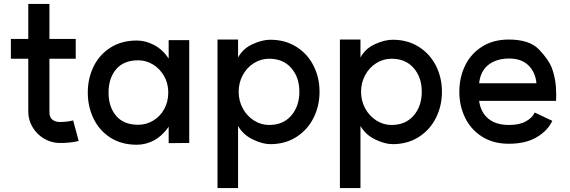

<svg xmlns="http://www.w3.org/2000/svg" viewBox="-20 -717 2885 971"><path d="M278 6Q239 5 203.5 -15.5Q168 -36 145.5 -72.5Q123 -109 123 -153V-420H35V-520H123V-697H230V-520H363V-420H230V-153Q229 -127 242.5 -114Q256 -101 280 -100Q320 -100 350 -108L378 -4Q359 1 330 4Q301 7 278 6Z M831 -249Q831 -296 809.5 -333Q788 -370 753.5 -391Q719 -412 679 -412Q606 -412 567.5 -367Q529 -322 529 -249Q529 -176 567.5 -131Q606 -86 679 -86Q719 -86 754 -106.5Q789 -127 810 -164.5Q831 -202 831 -249ZM672 -512Q717 -512 760 -489Q803 -466 833 -421V-514H937V6L833 7V-76Q801 -30 759.5 -7.5Q718 15 672 15Q595 15 539 -20.5Q483 -56 453.5 -116.5Q424 -177 424 -249Q424 -321 453.5 -381Q483 -441 539 -476.5Q595 -512 672 -512Z M1494 -253Q1494 -326 1453 -373Q1412 -420 1341 -420Q1300 -420 1264.5 -398Q1229 -376 1208 -337.5Q1187 -299 1187 -253Q1187 -207 1208 -168.5Q1229 -130 1264.5 -107.5Q1300 -85 1341 -85Q1412 -85 1453 -132.5Q1494 -180 1494 -253ZM1080 -517H1184V-426Q1208 -471 1257 -493.5Q1306 -516 1347 -516Q1422 -516 1478.5 -480.5Q1535 -445 1565.5 -385Q1596 -325 1596 -253Q1596 -181 1565.5 -120.5Q1535 -60 1478.5 -24Q1422 12 1347 12Q1307 12 1258 -12Q1209 -36 1184 -80V234H1080Z M2113 -253Q2113 -326 2072 -373Q2031 -420 1960 -420Q1919 -420 1883.5 -398Q1848 -376 1827 -337.5Q1806 -299 1806 -253Q1806 -207 1827 -168.5Q1848 -130 1883.5 -107.5Q1919 -85 1960 -85Q2031 -85 2072 -132.5Q2113 -180 2113 -253ZM1699 -517H1803V-426Q1827 -471 1876 -493.5Q1925 -516 1966 -516Q2041 -516 2097.5 -480.5Q2154 -445 2184.5 -385Q2215 -325 2215 -253Q2215 -181 2184.5 -120.5Q2154 -60 2097.5 -24Q2041 12 1966 12Q1926 12 1877 -12Q1828 -36 1803 -80V234H1699Z M2555 -421Q2491 -421 2450.5 -389.5Q2410 -358 2403 -296H2693Q2688 -351 2653 -386Q2618 -421 2555 -421ZM2553 -517Q2657 -517 2705 -467.5Q2753 -418 2770 -375Q2793 -316 2793 -238L2792 -207H2403Q2411 -149 2449.5 -117Q2488 -85 2554 -85Q2607 -85 2640 -103.5Q2673 -122 2684 -148L2773 -106Q2751 -57 2695 -23.5Q2639 10 2553 10Q2475 10 2418.5 -25.5Q2362 -61 2332.5 -121Q2303 -181 2303 -253Q2303 -326 2332.5 -386Q2362 -446 2418.5 -481.5Q2475 -517 2553 -517Z"/></svg>

Font: SUIT SemiBold
Style: Regular
Weight: 600
Designer: Sunn Youn; Korean Glyphs from Source Han Sans (Sandoll Communications; Soo-young Jang, Joo-yeon Kang)
Foundry: Sunn
Version: Version 1.140